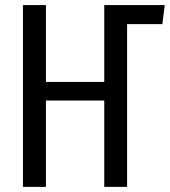

<svg xmlns="http://www.w3.org/2000/svg" viewBox="-20 -726 660 746"><path d="M385.1 0V-335.4H158.5V0H69.2V-706.2H158.5V-407.7H385.1V-706.2H620L610.8 -632.3H473.8V0Z"/></svg>

Font: FiraCode Nerd Font
Style: Regular
Weight: 400
Designer: Carrois Corporate, Edenspiekermann AG, Nikita Prokopov
Foundry: Carrois Corporate, Edenspiekermann AG, Nikita Prokopov
Version: Version 6.002;Nerd Fonts 2.1.0